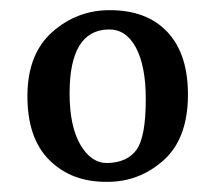

<svg xmlns="http://www.w3.org/2000/svg" viewBox="-20 -603 424 378"><path d="M192 -245Q121 -244 77 -288Q33 -332 34 -417Q35 -498 83.5 -540.5Q132 -583 196 -583Q270 -583 310.5 -539Q351 -495 350 -413Q349 -329 301.5 -287Q254 -245 192 -245ZM191 -282Q231 -283 249 -308.5Q267 -334 267 -408Q267 -473 247.5 -509.5Q228 -546 193 -545Q117 -543 117 -419Q117 -355 138 -318.5Q159 -282 191 -282Z"/></svg>

Font: Aikya Medium
Style: Regular
Weight: 500
Designer: Neelakash Kshetrimayum (Latin subset based on Merriweather by Eben Sorkin)
Foundry: Brand New Type
Version: Version 1.00 b005